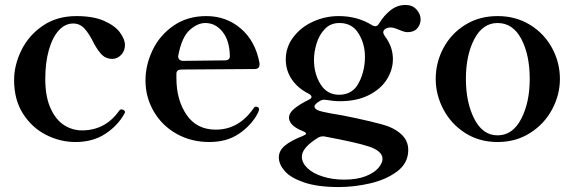

<svg xmlns="http://www.w3.org/2000/svg" viewBox="-20 -561 2325 776"><path d="M37 -237Q37 -298 66.5 -358Q96 -418 153 -457Q210 -496 289 -496Q357 -496 401 -476.5Q445 -457 465 -429.5Q485 -402 485 -379Q485 -355 469.5 -339Q454 -323 434 -323Q409 -323 393 -338.5Q377 -354 361 -383Q341 -424 322 -445Q303 -466 276 -466Q243 -466 217.5 -438Q192 -410 177.5 -359Q163 -308 163 -242Q163 -170 184.5 -123Q206 -76 239.5 -55Q273 -34 311 -34Q406 -34 462 -114Q466 -119 470 -119Q475 -119 478 -117Q485 -114 485 -108Q485 -104 483 -102Q456 -53 405.5 -20Q355 13 285 13Q223 13 166 -16Q109 -45 73 -101.5Q37 -158 37 -237Z M1026 -124Q1027 -122 1027 -118Q1025 -108 1020 -100Q995 -54 946 -20.5Q897 13 826 13Q753 13 694 -20Q635 -53 601.5 -110.5Q568 -168 568 -236Q568 -298 596.5 -358Q625 -418 681 -457Q737 -496 814 -496Q895 -496 954 -445Q1013 -394 1029 -305V-301Q1029 -282 1009 -282L714 -280Q693 -280 693 -263V-245Q693 -157 734 -97Q775 -37 852 -37Q946 -37 1006 -125Q1009 -130 1015 -130L1019 -129Q1020 -129 1022 -128Q1024 -127 1026 -124ZM701 -339 700 -333Q700 -325 705.5 -320Q711 -315 720 -315L888 -317Q909 -317 909 -334Q908 -397 879.5 -432.5Q851 -468 810 -468Q778 -468 746.5 -439.5Q715 -411 701 -339Z M1537 -444Q1529 -438 1529 -430Q1529 -425 1536 -414Q1568 -372 1568 -322Q1568 -279 1543.5 -240Q1519 -201 1470.5 -176.5Q1422 -152 1354 -152Q1328 -152 1300 -157Q1296 -158 1290 -158Q1281 -158 1273 -153Q1251 -140 1251 -131Q1251 -122 1263.5 -116Q1276 -110 1315 -103Q1356 -97 1418.5 -83.5Q1481 -70 1521 -59Q1569 -47 1599.5 -20.5Q1630 6 1630 45Q1630 98 1585.5 131.5Q1541 165 1476.5 180Q1412 195 1349 195Q1264 195 1209.5 176.5Q1155 158 1131 130.5Q1107 103 1107 75Q1107 48 1131.5 27.5Q1156 7 1205 -12Q1217 -17 1217 -21Q1217 -26 1204 -31Q1176 -42 1162 -56Q1148 -70 1148 -85Q1148 -104 1169 -121.5Q1190 -139 1228 -158Q1239 -163 1239 -169Q1239 -176 1228 -182Q1184 -204 1159.5 -240Q1135 -276 1135 -321Q1135 -371 1166 -411.5Q1197 -452 1246 -474Q1295 -496 1349 -496Q1425 -496 1484 -459Q1491 -455 1496 -455Q1506 -455 1512 -466Q1532 -499 1559 -520Q1586 -541 1619 -541Q1647 -541 1663.5 -522.5Q1680 -504 1680 -483Q1680 -462 1666.5 -446.5Q1653 -431 1627 -431Q1614 -431 1592 -441Q1589 -442 1578.5 -446Q1568 -450 1559 -450Q1547 -450 1537 -444ZM1455 -332Q1455 -384 1429 -426Q1403 -468 1352 -468Q1316 -468 1293 -444Q1270 -420 1259.5 -385.5Q1249 -351 1249 -319Q1249 -263 1275.5 -220.5Q1302 -178 1350 -178Q1405 -178 1430 -226Q1455 -274 1455 -332ZM1467 30Q1422 15 1294 -9Q1291 -10 1284 -10Q1276 -10 1266 -5Q1200 36 1200 72Q1200 97 1222.5 118.5Q1245 140 1284.5 152.5Q1324 165 1371 165Q1422 165 1457 151.5Q1492 138 1509 118Q1526 98 1526 81Q1526 64 1510 51Q1494 38 1467 30Z M1741 -242Q1741 -308 1772 -366.5Q1803 -425 1860 -460.5Q1917 -496 1991 -496Q2065 -496 2122.5 -460.5Q2180 -425 2211.5 -366.5Q2243 -308 2243 -242Q2243 -178 2211.5 -119Q2180 -60 2122.5 -23.5Q2065 13 1991 13Q1917 13 1860 -23.5Q1803 -60 1772 -119Q1741 -178 1741 -242ZM2121 -242Q2121 -339 2087 -403.5Q2053 -468 1991 -468Q1931 -468 1897 -403Q1863 -338 1863 -242Q1863 -147 1897 -80.5Q1931 -14 1991 -14Q2052 -14 2086.5 -80.5Q2121 -147 2121 -242Z"/></svg>

Font: Shippori Mincho B1
Style: Bold
Weight: 700
Designer: FONTDASU
Foundry: FONTDASU / Google Inc. / but / Adobe
Version: Version 3.110; ttfautohint (v1.8.3)